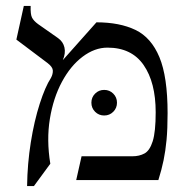

<svg xmlns="http://www.w3.org/2000/svg" viewBox="-20 -605 626 645"><path d="M191 -403 304 -530Q382 -530 435 -504.5Q488 -479 515.5 -413Q543 -347 543 -225Q543 -172 539.5 -135Q536 -98 529.5 -66.5Q523 -35 512 0H236L254 -80H425Q448 -80 465.5 -89.5Q483 -99 493 -130.5Q503 -162 503 -228Q503 -328 462.5 -386.5Q422 -445 341 -445Q298 -445 257.5 -414.5Q217 -384 188 -330Q159 -276 147.5 -205.5Q136 -135 149 -55L94 20H71Q72 -55 83.5 -127Q95 -199 113.5 -256.5Q132 -314 151 -343Q158 -356 157.5 -368Q157 -380 140 -393L35 -472L60 -585H83Q82 -557 87.5 -546Q93 -535 108 -524L175 -477Q192 -465 196.5 -445.5Q201 -426 191 -403ZM330 -217Q312 -217 299.5 -229.5Q287 -242 287 -260Q287 -278 299.5 -290.5Q312 -303 330 -303Q348 -303 360.5 -290.5Q373 -278 373 -260Q373 -242 360.5 -229.5Q348 -217 330 -217Z"/></svg>

Font: Bona Nova SC
Style: Regular
Weight: 400
Designer: Mateusz Machalski
Foundry: Capitalics
Version: Version 4.001; ttfautohint (v1.8.4.7-5d5b)